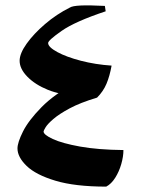

<svg xmlns="http://www.w3.org/2000/svg" viewBox="-20 -684 524 714"><path d="M373 -642Q259 -604 209 -569Q159 -534 159 -524Q159 -509 193 -490.5Q227 -472 281 -458Q335 -444 395 -440Q388 -401 376 -372.5Q364 -344 341 -321Q278 -302 239 -281Q200 -260 178.5 -241.5Q157 -223 149.5 -210.5Q142 -198 142 -195Q142 -183 176.5 -167Q211 -151 277.5 -139Q344 -127 439 -126Q439 -102 431 -74Q423 -46 408.5 -23Q394 0 375 10Q259 10 186 -12Q113 -34 79 -67Q45 -100 45 -132Q45 -154 65.5 -195Q86 -236 134.5 -285.5Q183 -335 268 -380L258 -331Q205 -331 158 -350Q111 -369 82 -398.5Q53 -428 53 -458Q53 -485 79 -521.5Q105 -558 147.5 -594.5Q190 -631 240 -656Q249 -662 280 -663.5Q311 -665 370 -662Z"/></svg>

Font: Alkalami
Style: Regular
Weight: 400
Designer: Becca Hirsbrunner Spalinger
Foundry: SIL International
Version: Version 2.000